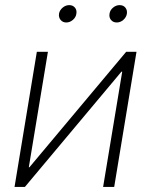

<svg xmlns="http://www.w3.org/2000/svg" viewBox="-20 -741 599 761"><path d="M432.6 0H388.7L464.4 -457H461.4L78.6 0H37.6L126 -535.6H169.9L94.2 -78.1H96.7L480 -535.6H521ZM442.9 -651.9Q428.2 -651.9 419.9 -662.1Q411.6 -672.4 414.1 -686.5Q416 -700.7 428 -710.7Q439.9 -720.7 454.1 -720.7Q468.8 -720.7 476.8 -710.9Q484.9 -701.2 482.9 -686.5Q480.5 -672.4 468.8 -662.1Q457 -651.9 442.9 -651.9ZM242.7 -651.9Q228.5 -651.9 220.2 -662.1Q211.9 -672.4 213.9 -686.5Q216.3 -700.7 228.3 -710.7Q240.2 -720.7 254.4 -720.7Q268.6 -720.7 276.9 -710.9Q285.2 -701.2 282.7 -686.5Q280.8 -672.4 268.8 -662.1Q256.8 -651.9 242.7 -651.9Z"/></svg>

Font: Inter 20pt ExtraLight
Style: Italic
Weight: 250
Italic angle: -9.3988°
Version: Version 4.001;git-66647c0bb